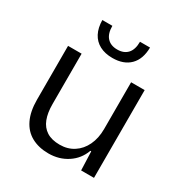

<svg xmlns="http://www.w3.org/2000/svg" viewBox="-172 -857 944 994"><g transform="rotate(30 300.5 -360.0)"><path d="M256.6 8.6Q198.3 8.6 155.3 -14.9Q112.3 -38.3 89.5 -85.8Q66.7 -133.3 66.7 -203.1V-524.7H147.7V-223Q147.7 -171.3 161.8 -134.8Q175.9 -98.3 206.2 -79Q236.6 -59.7 284.6 -59.7Q331.7 -59.7 367.6 -83Q403.6 -106.3 423.6 -148.4Q443.6 -190.4 443.6 -245.3V-524.7H524.6V0H447.7L443.6 -111.9H438.4Q418 -55.7 368.9 -23.6Q319.9 8.6 256.6 8.6ZM296 -585Q251.6 -585 219.6 -602Q187.7 -619 170.9 -651.1Q154.1 -683.3 153.4 -729.3H213.4Q213.4 -682.7 235.1 -659.1Q256.7 -635.4 296 -635.4Q335.6 -635.4 357.1 -659.1Q378.6 -682.7 378.6 -729.3H438.6Q437.9 -660 400.5 -622.5Q363.1 -585 296 -585Z"/></g></svg>

Font: Mona Sans ExtraLight
Style: Regular
Weight: 200
Designer: Deni Anggara
Foundry: GitHub
Version: Version 2.000